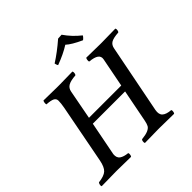

<svg xmlns="http://www.w3.org/2000/svg" viewBox="-219 -1042 1224 1224"><g transform="rotate(-45 393.5 -430.0)"><path d="M253.9 -319.8 209 -89.8Q206.1 -58.6 225.3 -44.9Q244.6 -31.2 280.8 -27.8Q284.2 -23.9 282.7 -12.5Q281.2 -1 276.9 2Q200.7 0 154.8 0H138.2Q96.2 0 12.2 2Q8.8 -3.4 10.5 -12.5Q12.2 -21.5 17.1 -27.8Q68.4 -33.7 89.4 -53Q110.4 -72.3 120.1 -122.1L196.8 -521Q203.1 -554.7 203.1 -578.1Q203.1 -596.7 187 -605.2Q170.9 -613.8 131.8 -616.2Q129.4 -624 131.3 -634Q133.3 -644 136.2 -647Q204.6 -645 259.8 -645H279.8Q318.8 -645 397 -647Q400.9 -641.1 399.4 -630.4Q397.9 -619.6 393.1 -616.2Q349.1 -613.3 327.4 -601.3Q305.7 -589.4 300.8 -562L263.2 -363.8H554.2L592.8 -562Q597.2 -585.9 578.9 -599.1Q560.5 -612.3 518.1 -616.2Q514.6 -620.1 516.4 -631.6Q518.1 -643.1 522 -647Q598.1 -645 645 -645H662.1Q702.1 -645 784.2 -647Q788.1 -641.1 786.4 -630.4Q784.7 -619.6 779.8 -616.2Q733.9 -613.3 713.9 -601.8Q693.8 -590.3 689 -562L598.1 -100.1Q591.3 -63.5 609.6 -47.1Q627.9 -30.8 668.9 -27.8Q672.4 -23.9 670.9 -12.5Q669.4 -1 665 2Q585 0 537.1 0H520Q480 0 401.9 2Q398.4 -3.9 399.9 -14.4Q401.4 -24.9 405.8 -27.8Q443.8 -31.7 463.4 -40.5Q482.9 -49.3 490 -62Q497.1 -74.7 502 -100.1L544.9 -319.8ZM606.9 -763.2Q605.5 -758.8 597.9 -750.7Q590.3 -742.7 585.9 -740.2Q515.1 -772.5 485.8 -799.8Q434.6 -767.1 361.8 -740.2Q359.4 -742.7 356.2 -751.2Q353 -759.8 353 -763.2Q416 -803.2 481 -859.9L514.2 -861.8Q553.2 -805.2 606.9 -763.2Z"/></g></svg>

Font: Common Serif Medium
Style: Italic
Weight: 500
Italic angle: -12°
Designer: Philipp H. Poll, Khaled Hosny
Foundry: Stefan Peev, Context Ltd.
Version: Version 1.026